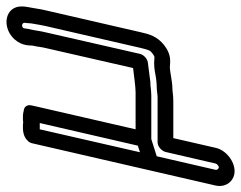

<svg xmlns="http://www.w3.org/2000/svg" viewBox="-102 -488 766 611"><g transform="rotate(-90 281.5 -182.0)"><path d="M176 -439H196L124 -127L103 -120ZM131 -460 45 -85C36 -46 72 -61 72 -61L148 -85C158 -88 167 -98 170 -109L252 -465C256 -481 245 -491 232 -490L214 -489C214 -489 142 -508 131 -460ZM374 -25C381 -24 390 -24 394 -24C413 -24 430 -32 445 -44C472 -66 479 -91 485 -118L555 -422C559 -438 560 -451 562 -460C565 -475 567 -487 567 -496C568 -550 501 -561 463 -520C439 -493 444 -469 442 -460C438 -444 438 -433 435 -422L371 -142C352 -140 313 -134 294 -134H176L251 -460C262 -508 181 -489 181 -489H170L138 -476C135 -472 133 -469 132 -465L-3 121C-10 153 11 181 43 181C75 181 110 153 117 121L148 -14H266C284 -14 297 -17 309 -17C327 -17 360 -25 374 -25ZM387 -75C368 -75 351 -71 339 -69C335 -68 327 -68 318 -67C298 -67 288 -64 278 -64H135C120 -64 107 -50 104 -39L67 121C66 125 59 131 55 131C51 131 46 125 47 121L176 -439H196L120 -109C117 -94 128 -84 139 -84H282C300 -84 313 -87 323 -87H327C347 -90 367 -92 389 -95C401 -97 413 -108 416 -120L485 -422C489 -439 490 -450 492 -460C499 -489 496 -489 499 -492C505 -498 515 -495 515 -487C513 -475 514 -468 512 -460C509 -445 508 -434 505 -422L435 -118C428 -89 427 -88 417 -80C412 -76 408 -74 405 -74C399 -74 393 -75 387 -75Z"/></g></svg>

Font: Electronic
Style: OutlineIt
Weight: 700
Version: Version 1.011